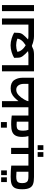

<svg xmlns="http://www.w3.org/2000/svg" viewBox="1594 -2357 968 4196"><g transform="rotate(-90 2078.0 -259.0)"><path d="M661 -122H557V-497Q526 -501 447 -506Q378 -510 313 -510Q208 -510 150 -489Q92 -466 66 -414Q40 -359 40 -259Q40 -153 68 -98Q95 -42 152 -21Q209 0 308 0H661ZM174 -259Q174 -309 188 -339Q202 -367 233 -377Q264 -388 318 -388Q368 -388 423 -383V-122H315Q264 -122 233 -133Q203 -144 189 -174Q174 -202 174 -259ZM197 -718V-593H300V-718ZM349 -718V-593H452V-718Z M1094 -122H944V-500H810V-122H661V0H1094ZM748 80V205H851V80ZM900 80V205H1003V80Z M1748 -122H1651V-486L1599 -492Q1540 -499 1452 -499Q1356 -499 1299 -477Q1241 -455 1213 -403Q1184 -350 1184 -260Q1184 -185 1201 -122H1094V0H1748ZM1320 -235Q1320 -295 1331 -326Q1342 -356 1368 -368Q1394 -380 1448 -380Q1474 -380 1517 -377V-122H1339Q1329 -155 1325 -174Q1320 -199 1320 -235ZM1386 -723V-593H1509V-723Z M2246 -510Q2181 -510 2133 -488Q2084 -466 2048 -431Q2016 -401 1966 -340V-700H1832V-122H1748V0H2477V-251Q2477 -356 2425 -433Q2372 -510 2246 -510ZM2216 -388Q2275 -388 2310 -341Q2343 -294 2343 -225V-122H1966V-131Q1966 -149 2002 -215Q2038 -280 2094 -334Q2150 -388 2216 -388Z M2849 -122H2751V-700H2617V0H2849Z M3515 -122H3383Q3354 -122 3314 -130Q3383 -193 3422 -243Q3458 -291 3458 -346L3462 -434Q3413 -464 3336 -488Q3258 -512 3185 -512Q3111 -512 3035 -488Q2959 -464 2912 -434L2915 -346Q2915 -292 2952 -243Q2985 -198 3059 -130Q3019 -122 2991 -122H2849V0H2994Q3040 0 3091 -12Q3100 -14 3134.5 -32.5Q3169 -51 3186 -43Q3236 -21 3283 -12Q3334 0 3384 0H3515ZM3187 -182Q3119 -221 3081 -273Q3045 -322 3045 -365Q3116 -390 3186 -390Q3258 -390 3330 -365Q3330 -323 3296 -276Q3263 -230 3187 -182Z M3772 -700H3638V-122H3515V0H3772Z M3932 -700V0H4066V-700Z"/></g></svg>

Font: Online Auction - Bold
Style: Bold
Weight: 500
Designer: Mohamed Mostafa, the designer of Online Auction
Foundry: Kief Type Foundry
Version: ""